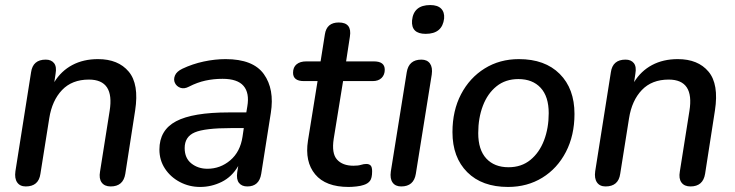

<svg xmlns="http://www.w3.org/2000/svg" viewBox="-20 -731 2911 760"><path d="M82 7Q59 7 48 -9Q37 -25 41 -53L103 -445Q110 -495 161 -495Q183 -495 194 -481Q205 -467 200 -439L195 -406Q222 -450 266 -473.5Q310 -497 368 -497Q448 -497 489.5 -447.5Q531 -398 515 -294L476 -43Q468 7 418 7Q394 7 382.5 -8.5Q371 -24 376 -52L414 -292Q434 -416 332 -416Q265 -416 225.5 -374.5Q186 -333 175 -263L140 -43Q133 7 82 7Z M772 9Q729 9 692 -10.5Q655 -30 633 -63.5Q611 -97 611 -139Q611 -216 677 -251Q743 -286 886 -286H955L959 -310Q968 -363 944 -391Q920 -419 861 -419Q826 -419 793.5 -412Q761 -405 728 -388Q709 -378 694 -383.5Q679 -389 672.5 -402.5Q666 -416 672.5 -432Q679 -448 702 -459Q742 -478 786.5 -487.5Q831 -497 873 -497Q982 -497 1024.5 -437.5Q1067 -378 1052 -284L1014 -43Q1006 7 959 7Q937 7 926 -7Q915 -21 919 -49L923 -74Q898 -31 857.5 -11Q817 9 772 9ZM801 -63Q852 -63 891.5 -96.5Q931 -130 940 -190L945 -224H895Q791 -224 751 -207Q711 -190 711 -145Q711 -105 737.5 -84Q764 -63 801 -63Z M1360 9Q1269 9 1227.5 -41Q1186 -91 1199 -174L1237 -410H1183Q1140 -410 1140 -443Q1140 -465 1154 -476.5Q1168 -488 1192 -488H1249L1266 -595Q1273 -642 1321 -642Q1374 -642 1365 -586L1350 -488H1460Q1503 -488 1503 -455Q1503 -435 1490.5 -422.5Q1478 -410 1455 -410H1338L1301 -182Q1292 -124 1314 -99.5Q1336 -75 1379 -75Q1398 -75 1409 -78.5Q1420 -82 1430 -82Q1441 -82 1447 -76Q1453 -70 1453 -53Q1453 -26 1444.5 -15Q1436 -4 1420 1Q1409 5 1391.5 7Q1374 9 1360 9Z M1665 -597Q1607 -597 1611 -650Q1617 -711 1683 -711Q1712 -711 1726 -697Q1740 -683 1738 -658Q1731 -597 1665 -597ZM1568 7Q1545 7 1534 -8.5Q1523 -24 1527 -52L1590 -445Q1598 -495 1648 -495Q1671 -495 1682 -479.5Q1693 -464 1689 -436L1626 -43Q1618 7 1568 7Z M1991 9Q1888 9 1829.5 -49.5Q1771 -108 1771 -208Q1771 -293 1805 -358Q1839 -423 1898.5 -460Q1958 -497 2034 -497Q2137 -497 2195.5 -438.5Q2254 -380 2254 -280Q2254 -195 2220 -129.5Q2186 -64 2126.5 -27.5Q2067 9 1991 9ZM1993 -69Q2044 -69 2079.5 -98Q2115 -127 2133.5 -175.5Q2152 -224 2152 -283Q2152 -349 2120 -383.5Q2088 -418 2032 -418Q1981 -418 1945.5 -389.5Q1910 -361 1891.5 -312.5Q1873 -264 1873 -204Q1873 -138 1905 -103.5Q1937 -69 1993 -69Z M2377 7Q2354 7 2343 -9Q2332 -25 2336 -53L2398 -445Q2405 -495 2456 -495Q2478 -495 2489 -481Q2500 -467 2495 -439L2490 -406Q2517 -450 2561 -473.5Q2605 -497 2663 -497Q2743 -497 2784.5 -447.5Q2826 -398 2810 -294L2771 -43Q2763 7 2713 7Q2689 7 2677.5 -8.5Q2666 -24 2671 -52L2709 -292Q2729 -416 2627 -416Q2560 -416 2520.5 -374.5Q2481 -333 2470 -263L2435 -43Q2428 7 2377 7Z"/></svg>

Font: Nunito SemiBold
Style: Italic
Weight: 600
Italic angle: -9°
Designer: Vernon Adams
Foundry: Vernon Adams
Version: Version 3.601; ttfautohint (v1.8.2.53-6de2)